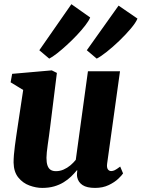

<svg xmlns="http://www.w3.org/2000/svg" viewBox="-20 -910 693 940"><path d="M186.5 10Q156.5 10 124.2 -1.8Q92 -13.5 69.8 -40.8Q47.5 -68 46.5 -114Q46.5 -131.5 48.2 -152.5Q50 -173.5 53 -196.5Q56 -219.5 59.5 -243.5Q63 -267.5 66.5 -290.5L93.5 -469.5L32 -507L39.5 -548.5L233.5 -565.5L258.5 -553L225.5 -288Q223 -266.5 219.8 -244.2Q216.5 -222 213.8 -201.8Q211 -181.5 209.2 -165Q207.5 -148.5 207.5 -137.5Q207.5 -114 212.5 -99.8Q217.5 -85.5 227.5 -78.8Q237.5 -72 254 -72Q273.5 -72 291.2 -79.8Q309 -87.5 324.2 -100.2Q339.5 -113 351 -127.5L410.5 -561H567.5L504.5 -109Q502 -90 508 -81.2Q514 -72.5 524.5 -72.5Q533 -72.5 541.8 -76.8Q550.5 -81 568.5 -94.5L582.5 -61Q577 -52 559.2 -35Q541.5 -18 512.5 -4Q483.5 10 445.5 10Q405 10 384 -4Q363 -18 358 -42.5Q357.5 -45.5 357 -49.5Q356.5 -53.5 356.8 -57.8Q357 -62 357.5 -66.8Q358 -71.5 358.5 -75.5L356.5 -76.5Q344 -61 328.2 -45.8Q312.5 -30.5 291.8 -17.8Q271 -5 245.2 2.5Q219.5 10 186.5 10ZM221 -623 172.5 -664 329.5 -889.5 421.5 -824.5Q415.5 -809 398.2 -786.5Q381 -764 357 -738.5Q333 -713 307.2 -689.5Q281.5 -666 258.8 -648.2Q236 -630.5 221 -623ZM453.5 -623 405 -664 560.5 -882.5 653 -819Q645 -799 620.2 -769.8Q595.5 -740.5 564 -710.2Q532.5 -680 502.5 -656.2Q472.5 -632.5 453.5 -623Z"/></svg>

Font: Merriweather 24pt Black
Style: Italic
Weight: 900
Italic angle: -7.8°
Designer: Eben Sorkin
Foundry: Eben Sorkin
Version: Version 2.101